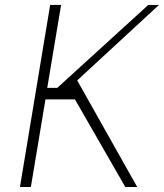

<svg xmlns="http://www.w3.org/2000/svg" viewBox="-20 -747 655 767"><path d="M480.5 0 279.5 -349.8H161.6L103.3 0H59.7L180.4 -727.3H224.1L168.7 -396H208.8L572.4 -727.3H615.1L288.4 -425.8L528.1 0Z"/></svg>

Font: Inter Extra Light  BETA
Style: Italic
Weight: 200
Italic angle: 9.39999°
Designer: Rasmus Andersson
Foundry: rsms
Version: Version 3.011;git-f93a4a705